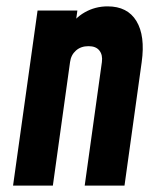

<svg xmlns="http://www.w3.org/2000/svg" viewBox="-20 -583 503 603"><path d="M21 0 98 -550H223L211 -463L191 -488Q213 -525.5 246 -544.2Q279 -563 318 -563Q380.5 -563 408.5 -516.8Q436.5 -470.5 425 -388L371 0H246L300 -388Q303 -410.5 292.2 -424.2Q281.5 -438 258 -438Q234 -438 218.5 -424.2Q203 -410.5 200 -388L146 0Z"/></svg>

Font: Mohave Light
Style: Bold Italic
Weight: 700
Italic angle: -8°
Version: Version 2.003